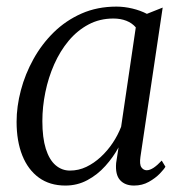

<svg xmlns="http://www.w3.org/2000/svg" viewBox="-20 -566 570 596"><path d="M416 -79.5Q412.5 -55.5 419 -46.5Q425.5 -37.5 435.5 -37.5Q445 -37.5 456.8 -45.2Q468.5 -53 482 -67.5L493.5 -48.5Q489.5 -41 476 -27Q462.5 -13 442 -1.5Q421.5 10 396 10Q368 10 352.8 -6.8Q337.5 -23.5 340.5 -60L348 -108.5Q331.5 -78 307 -50.8Q282.5 -23.5 251.2 -6.8Q220 10 183 10Q134.5 10 100.8 -14.5Q67 -39 49.2 -83.5Q31.5 -128 31.5 -188Q31.5 -235.5 44.8 -285.8Q58 -336 83.8 -382.5Q109.5 -429 147 -465.8Q184.5 -502.5 233.2 -524Q282 -545.5 341.5 -545.5Q365.5 -545.5 390.8 -539.5Q416 -533.5 436 -523L485 -542.5ZM401.5 -481Q390 -494.5 372.2 -501.5Q354.5 -508.5 332 -508.5Q289.5 -508.5 254.8 -490Q220 -471.5 193.2 -439.5Q166.5 -407.5 148.2 -366.2Q130 -325 120.8 -279.8Q111.5 -234.5 111.5 -190Q111.5 -138.5 122.2 -104.2Q133 -70 152.5 -53.2Q172 -36.5 197 -36.5Q224 -36.5 248 -48Q272 -59.5 293 -79Q314 -98.5 330 -122.5Q346 -146.5 356 -172.5Z"/></svg>

Font: Merriweather 72pt Light
Style: Italic
Weight: 300
Italic angle: -7.8°
Version: Version 2.101